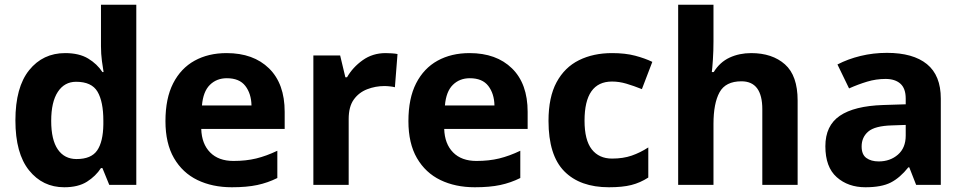

<svg xmlns="http://www.w3.org/2000/svg" viewBox="-20 -780 4064 810"><path d="M251 10Q160 10 102.5 -61.5Q45 -133 45 -272Q45 -412 103 -484Q161 -556 255 -556Q314 -556 352 -533Q390 -510 412 -476H417Q414 -492 410 -522.5Q406 -553 406 -585V-760H555V0H441L412 -71H406Q384 -37 347 -13.5Q310 10 251 10ZM303 -109Q365 -109 390 -145.5Q415 -182 416 -255V-271Q416 -351 391.5 -393Q367 -435 301 -435Q252 -435 224 -392.5Q196 -350 196 -270Q196 -190 224 -149.5Q252 -109 303 -109Z M936 -556Q1049 -556 1115 -491.5Q1181 -427 1181 -308V-236H829Q831 -173 866.5 -137Q902 -101 965 -101Q1018 -101 1061 -111.5Q1104 -122 1150 -144V-29Q1110 -9 1065.5 0.5Q1021 10 958 10Q876 10 813 -20.5Q750 -51 714 -113Q678 -175 678 -269Q678 -365 710.5 -428.5Q743 -492 801 -524Q859 -556 936 -556ZM937 -450Q894 -450 865.5 -422Q837 -394 832 -335H1041Q1040 -385 1015 -417.5Q990 -450 937 -450Z M1607 -556Q1618 -556 1633 -555Q1648 -554 1657 -552L1646 -412Q1639 -414 1625.5 -415.5Q1612 -417 1602 -417Q1564 -417 1529 -403.5Q1494 -390 1472.5 -360Q1451 -330 1451 -278V0H1302V-546H1415L1437 -454H1444Q1468 -496 1510 -526Q1552 -556 1607 -556Z M1961 -556Q2074 -556 2140 -491.5Q2206 -427 2206 -308V-236H1854Q1856 -173 1891.5 -137Q1927 -101 1990 -101Q2043 -101 2086 -111.5Q2129 -122 2175 -144V-29Q2135 -9 2090.5 0.5Q2046 10 1983 10Q1901 10 1838 -20.5Q1775 -51 1739 -113Q1703 -175 1703 -269Q1703 -365 1735.5 -428.5Q1768 -492 1826 -524Q1884 -556 1961 -556ZM1962 -450Q1919 -450 1890.5 -422Q1862 -394 1857 -335H2066Q2065 -385 2040 -417.5Q2015 -450 1962 -450Z M2549 10Q2427 10 2360.5 -57.5Q2294 -125 2294 -270Q2294 -370 2328 -433Q2362 -496 2422.5 -526Q2483 -556 2562 -556Q2618 -556 2659.5 -545Q2701 -534 2732 -519L2688 -404Q2653 -418 2622.5 -427Q2592 -436 2562 -436Q2446 -436 2446 -271Q2446 -189 2476.5 -150Q2507 -111 2562 -111Q2609 -111 2645 -123.5Q2681 -136 2715 -158V-31Q2681 -9 2643.5 0.5Q2606 10 2549 10Z M2990 -605Q2990 -565 2987.5 -528Q2985 -491 2983 -476H2991Q3017 -518 3058 -537Q3099 -556 3149 -556Q3238 -556 3291.5 -508.5Q3345 -461 3345 -356V0H3196V-319Q3196 -437 3108 -437Q3041 -437 3015.5 -390.5Q2990 -344 2990 -257V0H2841V-760H2990Z M3722 -557Q3832 -557 3890.5 -509.5Q3949 -462 3949 -364V0H3845L3816 -74H3812Q3777 -30 3738 -10Q3699 10 3631 10Q3558 10 3510 -32.5Q3462 -75 3462 -163Q3462 -250 3523 -291.5Q3584 -333 3706 -337L3801 -340V-364Q3801 -407 3778.5 -427Q3756 -447 3716 -447Q3676 -447 3638 -435.5Q3600 -424 3562 -407L3513 -508Q3557 -531 3610.5 -544Q3664 -557 3722 -557ZM3743 -251Q3671 -249 3643 -225Q3615 -201 3615 -162Q3615 -128 3635 -113.5Q3655 -99 3687 -99Q3735 -99 3768 -127.5Q3801 -156 3801 -208V-253Z"/></svg>

Font: RS Noto Sans
Style: Bold
Weight: 700
Designer: Monotype Design Team
Foundry: Monotype Imaging Inc.
Version: Version 3.10